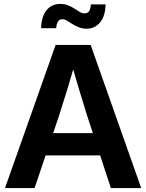

<svg xmlns="http://www.w3.org/2000/svg" viewBox="-20 -956 743 976"><path d="M5.4 0 262.7 -727.5H440.9L697.8 0H543.5L422.9 -368.2Q402.3 -433.6 380.9 -504.6Q359.4 -575.7 333 -668.9H371.6Q344.7 -575.7 323 -504.6Q301.3 -433.6 280.3 -368.2L155.8 0ZM163.6 -166V-279.3H540V-166ZM420.4 -810.1Q398.4 -810.1 380.4 -817.4Q362.3 -824.7 347.4 -834.2Q332.5 -843.8 320.1 -851.1Q307.6 -858.4 296.4 -858.4Q281.7 -858.4 274.2 -845.5Q266.6 -832.5 265.6 -812.5H189Q190.4 -871.1 216.3 -903.6Q242.2 -936 286.1 -936Q308.6 -936 326.2 -929Q343.8 -921.9 358.2 -912.4Q372.6 -902.8 385 -895.5Q397.5 -888.2 409.7 -888.2Q425.8 -888.2 433.1 -899.4Q440.4 -910.6 441.9 -933.6H516.6Q515.6 -875 489 -842.5Q462.4 -810.1 420.4 -810.1Z"/></svg>

Font: Inter Cardless Display
Style: Bold
Weight: 700
Designer: Rasmus Andersson
Foundry: rsms
Version: Version 4.001;git-9221beed3